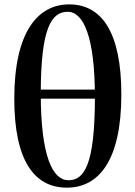

<svg xmlns="http://www.w3.org/2000/svg" viewBox="-20 -839 617 875"><path d="M284.8 16.2C428.4 16.2 533 -104.6 533 -408.7C533 -693.5 442.6 -819 295.4 -819C154.7 -819 45.1 -697.5 45.1 -389.2C45.1 -104.9 137.4 16.2 284.8 16.2ZM292.2 -17.5C219.8 -17.5 165.8 -126.7 165.8 -412.2C165.8 -712.7 214.6 -785.3 288.8 -785.3C359.8 -785.3 412.5 -672.7 412.5 -396.8C412.5 -89.6 364.7 -17.5 292.2 -17.5ZM90.6 -389.2H491.2V-430.7H90.6Z"/></svg>

Font: Source Han Serif TW VF
Style: Regular
Weight: 250
Designer: Ryoko NISHIZUKA 西塚涼子 (kana & ideographs); Frank Grießhammer (Latin, Greek & Cyrillic); Wenlong ZHANG 张文龙 (bopomofo); San
Foundry: Adobe
Version: Version 2.002;hotconv 1.1.0;makeotfexe 2.6.0